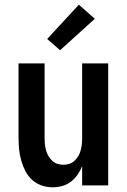

<svg xmlns="http://www.w3.org/2000/svg" viewBox="-20 -790 540 818"><path d="M204 8Q180 8 157 0Q134 -8 116.5 -24Q99 -40 88 -61.5Q77 -83 70.5 -106Q64 -129 61.5 -152.5Q59 -176 59 -200V-520H170V-200Q170 -187 171.5 -174Q173 -161 176.5 -148.5Q180 -136 186.5 -125Q193 -114 202.5 -105Q212 -96 224.5 -92Q237 -88 250 -88Q263 -88 275.5 -92Q288 -96 297.5 -105Q307 -114 313.5 -125Q320 -136 323.5 -148.5Q327 -161 328.5 -174Q330 -187 330 -200V-520H441V0H330V-82Q322 -62 310 -45Q298 -28 281.5 -15.5Q265 -3 245 2.5Q225 8 204 8ZM236 -576 181 -624 316 -770 384 -710Z"/></svg>

Font: Iosevka SS08 Regular
Style: Bold
Weight: 700
Monospace: yes
Designer: Belleve Invis
Foundry: Belleve Invis
Version: Version 16.3.4; ttfautohint (v1.8.4)